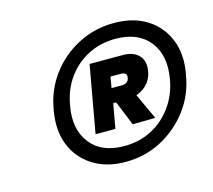

<svg xmlns="http://www.w3.org/2000/svg" viewBox="-70 -796 654 589"><g transform="rotate(-15 257.0 -501.5)"><path d="M262 -291Q201 -291 158 -318.5Q115 -346 96.5 -393Q78 -440 89 -501Q99 -563 134.5 -610.5Q170 -658 222.5 -685Q275 -712 336 -712Q398 -712 440.5 -685Q483 -658 502 -610.5Q521 -563 509 -501Q499 -440 463.5 -393Q428 -346 376 -318.5Q324 -291 262 -291ZM312 -397 273 -493H340L384 -398ZM270 -339Q319 -339 358 -359.5Q397 -380 423.5 -417Q450 -454 458 -501Q471 -574 435.5 -619Q400 -664 328 -664Q280 -664 240.5 -643.5Q201 -623 175 -586.5Q149 -550 141 -501Q128 -430 163 -384.5Q198 -339 270 -339ZM194 -397 232 -610H337Q371 -610 388 -592Q405 -574 400 -543Q395 -512 371 -493.5Q347 -475 313 -475H271L257 -397ZM278 -521H310Q320 -521 326.5 -525.5Q333 -530 334 -539Q336 -548 331 -552Q326 -556 317 -556H284Z"/></g></svg>

Font: DM Sans 16pt
Style: Bold Italic
Weight: 700
Italic angle: -10°
Version: Version 4.004;gftools[0.9.30]